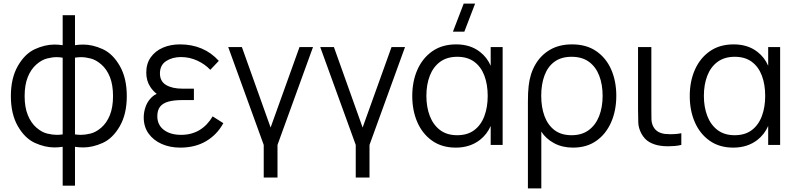

<svg xmlns="http://www.w3.org/2000/svg" viewBox="-20 -800 4397 1060"><path d="M326 225V10.5Q302.5 14 280.5 14Q228 14 172.5 -11.2Q117 -36.5 78.5 -103.5Q40 -170.5 40 -269.5Q40 -368.5 78.5 -435.8Q117 -503 172.5 -528.5Q228 -554 280.5 -554Q303 -554 326 -550.5V-716H394V-550.5Q417 -554 439.5 -554Q492 -554 547.5 -528.5Q603 -503 641.5 -435.8Q680 -368.5 680 -269.5Q680 -170.5 641.5 -103.5Q603 -36.5 547.5 -11.2Q492 14 439.5 14Q417.5 14 394 10.5V225ZM394 -58Q411 -55.5 427 -55.5Q449.5 -55.5 479.2 -62.5Q509 -69.5 539 -95.2Q569 -121 586.5 -164.2Q604 -207.5 604 -269.5Q604 -331.5 586.8 -374.8Q569.5 -418 539.5 -444Q509.5 -470 480 -477.2Q450.5 -484.5 428.5 -484.5Q411.5 -484.5 394 -481.5ZM326 -58V-481.5Q308.5 -484.5 291.5 -484.5Q269.5 -484.5 240 -477.2Q210.5 -470 180.5 -443.8Q150.5 -417.5 133.2 -374.2Q116 -331 116 -269.5Q116 -208 133.5 -164.8Q151 -121.5 181 -95.5Q211 -69.5 240.8 -62.5Q270.5 -55.5 293 -55.5Q309 -55.5 326 -58Z M975.5 15Q918.5 15 872.8 -5.2Q827 -25.5 800.2 -62.8Q773.5 -100 773.5 -151.5Q773.5 -182.5 784.5 -212.5Q795.5 -242.5 818.5 -264Q830 -275 845 -282Q824 -298.5 810 -320Q787.5 -353.5 787.5 -399.5Q787.5 -448.5 812.2 -483.5Q837 -518.5 879.2 -536.8Q921.5 -555 973.5 -555Q1039.5 -555 1093.8 -531.8Q1148 -508.5 1188 -464L1141 -414.5Q1112 -445.5 1069.5 -465.2Q1027 -485 979 -485Q931.5 -485 897.2 -462.8Q863 -440.5 863 -394.5Q863 -351 897 -330.8Q931 -310.5 987 -310.5H1050.5V-247.5H986.5Q940.5 -247.5 909.8 -239Q879 -230.5 863.8 -211Q848.5 -191.5 848.5 -158.5Q848.5 -110.5 884.5 -83Q920.5 -55.5 980 -55.5Q1037 -55.5 1080.8 -81.5Q1124.5 -107.5 1154 -157.5L1213 -120Q1178.5 -56.5 1118 -20.8Q1057.5 15 975.5 15Z M1436 180V0L1240 -540H1315.5L1474 -96L1633.5 -540H1708L1512 0V180Z M1944 180V0L1748 -540H1823.5L1982 -96L2141.5 -540H2216L2020 0V180Z M2543.5 -625H2480.5L2540 -780H2603ZM2496.5 15Q2420 15 2366.2 -22.8Q2312.5 -60.5 2284.2 -125Q2256 -189.5 2256 -270Q2256 -351 2284.5 -415.2Q2313 -479.5 2367 -517.2Q2421 -555 2498.5 -555Q2577.5 -555 2630.5 -513Q2669 -483 2689 -437V-540H2755V0H2689V-104.5Q2668.5 -58 2629.5 -27.5Q2574.5 15 2496.5 15ZM2504 -53.5Q2561 -53.5 2598.2 -81.5Q2635.5 -109.5 2654 -158.8Q2672.5 -208 2672.5 -270.5Q2672.5 -334 2654 -382.8Q2635.5 -431.5 2598.2 -459Q2561 -486.5 2504.5 -486.5Q2448 -486.5 2410 -458.8Q2372 -431 2353 -382.2Q2334 -333.5 2334 -270.5Q2334 -209 2352.8 -160Q2371.5 -111 2409.2 -82.2Q2447 -53.5 2504 -53.5Z M2894.5 240V-237.5Q2894.5 -264.5 2895.5 -286.2Q2896.5 -308 2898.5 -324.5Q2905.5 -391.5 2935.5 -443.5Q2965.5 -495.5 3016.5 -525.2Q3067.5 -555 3138 -555Q3217.5 -555 3272 -517.5Q3326.5 -480 3354.5 -415.8Q3382.5 -351.5 3382.5 -271.5Q3382.5 -190 3354 -125Q3325.5 -60 3272.2 -22.5Q3219 15 3143.5 15Q3084.5 15 3039 -9.5Q2993.5 -34 2968.5 -73.5V240ZM3135.5 -53.5Q3192.5 -53.5 3230.5 -81.8Q3268.5 -110 3287.8 -159.2Q3307 -208.5 3307 -271Q3307 -333.5 3288.2 -382.2Q3269.5 -431 3231.5 -458.8Q3193.5 -486.5 3135.5 -486.5Q3078.5 -486.5 3041.2 -459.2Q3004 -432 2986 -383.2Q2968 -334.5 2968 -271.5Q2968 -208 2986.2 -158.8Q3004.5 -109.5 3041.5 -81.5Q3078.5 -53.5 3135.5 -53.5Z M3625.5 4.5Q3592.5 0 3565.2 -15.5Q3538 -31 3520.5 -63.5Q3505 -93 3503.8 -123.5Q3502.5 -154 3502.5 -195.5V-540H3576V-198.5Q3576 -164 3576.5 -142Q3577 -120 3587 -100.5Q3598 -81 3614.5 -72Q3631 -63 3652 -60.5Q3666.5 -59 3681.5 -59Q3689.5 -59 3705.2 -59.8Q3721 -60.5 3741.5 -64.5V0Q3723.5 4.5 3705 6Q3686.5 7.5 3671 7.5Q3666.5 7.5 3654 7.2Q3641.5 7 3625.5 4.5Z M4028.5 15Q3952 15 3898.2 -22.8Q3844.5 -60.5 3816.2 -125Q3788 -189.5 3788 -270Q3788 -351 3816.5 -415.2Q3845 -479.5 3899 -517.2Q3953 -555 4030.5 -555Q4109.5 -555 4162.5 -513Q4201 -483 4221 -437V-540H4287V0H4221V-104.5Q4200.5 -58 4161.5 -27.5Q4106.5 15 4028.5 15ZM4036 -53.5Q4093 -53.5 4130.2 -81.5Q4167.5 -109.5 4186 -158.8Q4204.5 -208 4204.5 -270.5Q4204.5 -334 4186 -382.8Q4167.5 -431.5 4130.2 -459Q4093 -486.5 4036.5 -486.5Q3980 -486.5 3942 -458.8Q3904 -431 3885 -382.2Q3866 -333.5 3866 -270.5Q3866 -209 3884.8 -160Q3903.5 -111 3941.2 -82.2Q3979 -53.5 4036 -53.5Z"/></svg>

Font: Cns Manrope
Style: Regular
Weight: 400
Designer: Mikhail Sharanda
Foundry: Mikhail Sharanda
Version: Version 4.504